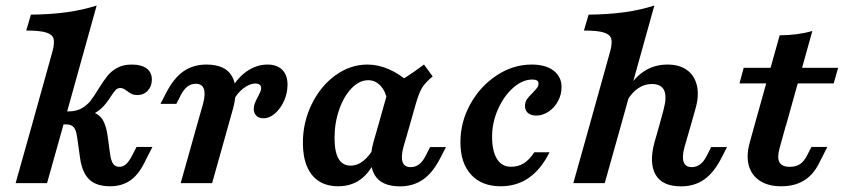

<svg xmlns="http://www.w3.org/2000/svg" viewBox="-20 -661 3048 693"><path d="M74.7 -550.8 91.6 -608.1Q162.7 -608.9 221.1 -616.9Q279.5 -625 328.9 -641.1L208.3 -208.2H94.9L169.5 -475.8Q177.6 -505.6 173.3 -521.2Q169.1 -536.7 146.5 -543.7Q123.9 -550.8 74.7 -550.8ZM94.9 -208.2H208.3L149.8 0H36.4ZM268.9 -91.4 258.7 -163.8Q256.3 -182.8 251.4 -193.3Q246.5 -203.8 238.2 -207.9Q230 -212.1 216.8 -212.1H182.7L195.6 -258.9H227.1Q255 -258.9 274.6 -270Q294.3 -281.1 307 -297.5Q319.7 -313.8 335.9 -340.9Q354 -369.9 367.6 -386.8Q381.1 -403.8 402.7 -415.9Q424.3 -428 455.8 -428Q490.7 -428 509.4 -413.8Q528.1 -399.6 528.1 -373.6Q528.1 -349.7 513.3 -333.8Q498.4 -317.9 475.4 -317.9Q464 -317.9 456 -321.6Q448.1 -325.4 438.7 -332.5Q432.2 -337.5 426.5 -340.4Q420.9 -343.3 414.7 -343.3Q404.3 -343.3 397.9 -336.7Q391.5 -330 381.3 -314.7Q367.3 -292.2 351.7 -275.5Q336 -258.7 307.9 -245L308.4 -257.8Q335.5 -251.4 349.4 -230.4Q363.4 -209.4 369 -166.9L377.1 -106.5Q380.7 -80.2 388.6 -69.5Q396.4 -58.9 410.9 -58.9Q424.5 -58.9 435.3 -68.7Q446.1 -78.5 458.3 -102.4L472.8 -130.6H530.1L500.2 -71.8Q478.8 -29 448.8 -8.8Q418.8 11.3 377.2 11.3Q327.4 11.3 301.8 -13.6Q276.1 -38.5 268.9 -91.4Z M686.6 -358.6Q669.7 -358.6 656.6 -348.6Q643.6 -338.6 632.7 -318.1L616.5 -286H559.2L580 -326.3Q607.3 -379.3 642.4 -403.7Q677.6 -428 724.9 -428Q793.4 -428 817.3 -385.8Q841.2 -343.6 821.3 -269.7L804.1 -208.2H690.7L713 -286.7Q722.2 -320.9 715.9 -339.8Q709.6 -358.6 686.6 -358.6ZM690.7 -208.2H804.1L745.6 0H632.2ZM895.9 -268Q895.9 -278.6 900 -288.7Q904.1 -298.9 910.9 -311.9Q915.4 -320 919 -328.3Q922.7 -336.6 922.7 -343.1Q922.7 -350.9 917 -355.2Q911.3 -359.5 901.6 -359.5Q880.9 -359.5 857.8 -341.6Q834.6 -323.6 822.9 -298L809.4 -329.1Q832.3 -376.2 868.6 -402.1Q904.9 -428 945.7 -428Q979.8 -428 998.8 -409Q1017.8 -390 1017.8 -355Q1017.8 -325 1005.2 -296.9Q992.6 -268.8 972.6 -251.5Q952.7 -234.1 931 -234.1Q914.7 -234.1 905.3 -243.3Q895.9 -252.4 895.9 -268Z M1073.2 -145.3Q1073.2 -219.7 1105.1 -284.9Q1137 -350.2 1190.6 -389.1Q1244.3 -428 1306.2 -428Q1345.3 -428 1384.3 -410.8Q1423.4 -393.7 1460.8 -360.2L1378.1 -297.4Q1372.2 -331.1 1353.6 -351.3Q1335 -371.5 1309.1 -371.5Q1277.1 -371.5 1249.1 -342.5Q1221.1 -313.6 1204.3 -265.7Q1187.5 -217.8 1187.5 -162.6Q1187.5 -112.9 1202 -88.1Q1216.4 -63.2 1245.3 -63.2Q1270.3 -63.2 1292.4 -81.1Q1314.5 -99.1 1334.5 -134.8L1346.8 -113.1Q1325.1 -50.1 1288.9 -19.4Q1252.7 11.3 1200.8 11.3Q1160 11.3 1131.5 -6.9Q1102.9 -25 1088.1 -60.1Q1073.2 -95.2 1073.2 -145.3ZM1510.3 -428 1541.7 -385.2Q1515.1 -363.4 1503.4 -344.1Q1491.7 -324.7 1480 -283.6L1458.7 -208.2H1345.2L1385 -349.5Q1418.1 -365.4 1446 -383.1Q1474 -400.8 1510.3 -428ZM1462.3 -57.8Q1479.3 -57.8 1492.5 -67.8Q1505.7 -77.8 1516.2 -98.3L1532.5 -130.3H1589.7L1569 -90Q1541.7 -37 1506.5 -12.7Q1471.4 11.6 1424 11.6Q1355.6 11.6 1331.7 -30.6Q1307.8 -72.8 1327.6 -146.7L1345.2 -208.2H1458.7L1436 -129.7Q1426.7 -95.5 1433 -76.6Q1439.3 -57.8 1462.3 -57.8Z M1641.8 -147.4Q1641.8 -220.7 1677.6 -285.3Q1713.4 -349.9 1772.7 -388.9Q1832 -428 1899.1 -428Q1949.3 -428 1978.1 -406.1Q2006.9 -384.3 2006.9 -345.9Q2006.9 -319.7 1994 -295.9Q1981.2 -272.1 1960 -258Q1938.8 -243.9 1915.6 -243.9Q1896.5 -243.9 1885.7 -253Q1874.9 -262.2 1874.9 -278.4Q1874.9 -292.2 1881.8 -302.5Q1888.7 -312.7 1902.6 -326Q1914 -337.6 1918.8 -344.4Q1923.7 -351.2 1923.7 -359.4Q1923.7 -367.1 1918.2 -370.5Q1912.8 -373.9 1901.5 -373.9Q1865.7 -373.9 1832 -344Q1798.3 -314.1 1777.2 -266.2Q1756.1 -218.4 1756.1 -167.3Q1756.1 -116.6 1773.5 -87.8Q1790.9 -59.1 1824.5 -59.1Q1850.3 -59.1 1870.3 -71.4Q1890.4 -83.8 1908.5 -111.3H1963.4Q1932.9 -49.9 1889 -19.3Q1845.2 11.3 1787.3 11.3Q1718.7 11.3 1680.3 -30.6Q1641.8 -72.6 1641.8 -147.4Z M2087.6 -550.8 2104.5 -608.1Q2175.6 -608.9 2234 -616.9Q2292.4 -625 2341.8 -641.1L2221.2 -208.2H2107.8L2182.4 -475.8Q2190.5 -505.6 2186.2 -521.2Q2182 -536.7 2159.4 -543.7Q2136.8 -550.8 2087.6 -550.8ZM2107.8 -208.2H2221.2L2162.7 0H2049.3ZM2332.6 -357.8Q2306.4 -357.8 2284 -342.9Q2261.6 -328 2243.7 -298.2L2239.4 -328.3Q2265.8 -378 2303.5 -403Q2341.1 -428 2389.3 -428Q2432.8 -428 2460.2 -407.7Q2487.7 -387.5 2495.7 -350.9Q2503.7 -314.3 2490 -267.6L2473.2 -208.2H2359.7L2375.2 -265.4Q2387.6 -311.8 2377.2 -334.8Q2366.7 -357.8 2332.6 -357.8ZM2476.8 -57.8Q2493.8 -57.8 2507 -67.8Q2520.3 -77.8 2530.7 -98.3L2547 -130.3H2604.2L2583.5 -90Q2556.2 -37 2521 -12.7Q2485.9 11.6 2438.5 11.6Q2370.1 11.6 2346.2 -30.6Q2322.3 -72.8 2342.1 -146.7L2359.7 -208.2H2473.2L2450.5 -129.7Q2441.2 -95.5 2447.5 -76.6Q2453.8 -57.8 2476.8 -57.8Z M2912.1 -549.2 2817 -208.2H2703.1L2794.1 -533.6Q2859.3 -533.9 2912.1 -549.2ZM2664.4 -416.4H3005.2L2989.1 -359.9H2649ZM2686 -146.2 2703.1 -208.2H2816.5L2793.9 -126.6Q2784.2 -91.9 2793.3 -75.4Q2802.4 -58.9 2830.6 -58.9Q2852.4 -58.9 2867.3 -68.5Q2882.2 -78.2 2893.5 -100.8L2908.8 -130.6H2966.1L2936.3 -71.8Q2915.3 -29.8 2881.7 -9.3Q2848.1 11.3 2799.6 11.3Q2752.7 11.3 2722.5 -8.6Q2692.2 -28.5 2682.6 -64Q2673 -99.5 2686 -146.2Z"/></svg>

Font: Playfair Micro SmCond SmLight
Style: Italic
Weight: 360
Width: 4
Italic angle: -15.6°
Designer: Claus Eggers Sørensen
Foundry: Claus Eggers Sørensen
Version: Version 2.203;Glyphs 3.3 (3326)